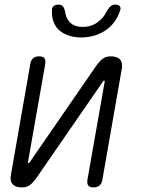

<svg xmlns="http://www.w3.org/2000/svg" viewBox="-20 -805 640 835"><path d="M28 -48 112 -528Q115 -544 124.5 -552Q134 -560 150 -560Q167 -560 173 -552Q179 -544 177 -528L102 -102Q101 -99 101.5 -97.5Q102 -96 105 -96Q107 -96 108 -98L111 -102L400 -521Q413 -539 426.5 -549.5Q440 -560 462 -560Q490 -560 502.5 -545.5Q515 -531 509 -502L425 -22Q422 -6 412.5 2Q403 10 387 10Q370 10 364 2Q358 -6 360 -22L435 -448Q436 -451 435.5 -452.5Q435 -454 432 -454Q430 -454 429 -453L426 -448L137 -29Q124 -11 110.5 -0.5Q97 10 75 10Q47 10 34.5 -4.5Q22 -19 28 -48ZM206 -758Q205 -771 212.5 -778Q220 -785 234 -785Q243 -785 248 -782Q253 -779 256 -774Q262 -764 264.5 -747.5Q267 -731 276 -718Q295 -688 340 -688Q385 -688 416 -718Q432 -732 439.5 -747.5Q447 -763 456 -773Q462 -779 467 -782Q472 -785 481 -785Q495 -785 501 -778Q507 -771 502 -758Q487 -712 450 -681Q402 -643 333 -642Q265 -643 230 -681Q204 -712 206 -758Z"/></svg>

Font: Maple Mono ExtraLight
Style: Italic
Weight: 275
Italic angle: -10°
Monospace: yes
Designer: subframe7536
Version: Version 7.000